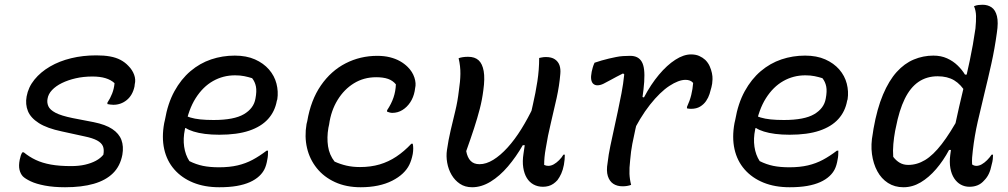

<svg xmlns="http://www.w3.org/2000/svg" viewBox="-20 -777 4240 808"><path d="M385 -544Q418 -544 443 -539.5Q468 -535 487 -525Q506 -515 520 -500Q537 -483 544.5 -462.5Q552 -442 547 -422L546 -413Q538 -376 513.5 -356Q489 -336 457 -336Q450 -336 444 -337Q438 -338 432 -339V-345Q444 -363 452 -383.5Q460 -404 462 -427Q447 -441 424 -448Q401 -455 369 -455Q331 -455 298.5 -447.5Q266 -440 240.5 -427.5Q215 -415 199 -398Q183 -381 180 -361Q177 -345 183.5 -330Q190 -315 213.5 -302.5Q237 -290 286 -280L374 -263Q424 -253 452.5 -234Q481 -215 491 -188Q501 -161 495 -126Q486 -78 455.5 -48Q425 -18 374.5 -3.5Q324 11 254 11Q206 11 169 4Q132 -3 109 -14Q86 -25 76 -35Q66 -46 62 -63Q58 -80 63 -105Q65 -115 67.5 -122.5Q70 -130 74 -136H80Q103 -117 130.5 -104Q158 -91 194 -84.5Q230 -78 279 -78Q312 -78 338 -84Q364 -90 383.5 -100.5Q403 -111 415 -126Q419 -148 413 -162Q407 -176 388.5 -186Q370 -196 336 -203L240 -224Q178 -237 143.5 -259Q109 -281 97.5 -309.5Q86 -338 92 -371Q99 -410 125 -442Q151 -474 190.5 -497Q230 -520 279.5 -532Q329 -544 385 -544Z M968 -543Q1017 -543 1053 -527Q1089 -511 1112 -484.5Q1135 -458 1143.5 -425Q1152 -392 1147 -359L1145 -353Q1137 -308 1108 -276Q1079 -244 1028.5 -227Q978 -210 903 -210Q870 -210 842.5 -213.5Q815 -217 794.5 -223.5Q774 -230 762 -238L733 -234L747 -296Q763 -288 781 -282.5Q799 -277 823 -274.5Q847 -272 879 -272Q965 -272 1006.5 -296.5Q1048 -321 1055 -362Q1061 -393 1057 -413Q1053 -433 1041 -448Q1025 -453 1008 -456.5Q991 -460 969 -460Q919 -460 876.5 -436Q834 -412 803.5 -364Q773 -316 760 -244L758 -232Q750 -194 755 -159.5Q760 -125 777 -99Q805 -85 834 -79Q863 -73 902 -73Q946 -73 980 -81Q1014 -89 1043 -104.5Q1072 -120 1102 -143H1108Q1108 -133 1107.5 -124Q1107 -115 1105 -106Q1101 -81 1093 -65Q1085 -49 1071 -36Q1055 -21 1031.5 -10.5Q1008 0 976.5 5.5Q945 11 903 11Q841 11 793 -8.5Q745 -28 713.5 -64Q682 -100 671 -149.5Q660 -199 671 -259L674 -272Q686 -342 714 -393Q742 -444 781.5 -477.5Q821 -511 868.5 -527Q916 -543 968 -543Z M1568 -542Q1597 -542 1621 -536Q1645 -530 1663.5 -519.5Q1682 -509 1696 -495Q1716 -475 1724 -450.5Q1732 -426 1727 -406L1725 -393Q1720 -367 1706.5 -346.5Q1693 -326 1673.5 -314Q1654 -302 1631 -302Q1626 -302 1620 -303.5Q1614 -305 1609 -307V-313Q1627 -340 1636 -366.5Q1645 -393 1646 -422Q1633 -438 1613 -445Q1593 -452 1563 -452Q1511 -452 1469.5 -426.5Q1428 -401 1400.5 -356Q1373 -311 1365 -253L1362 -239Q1355 -198 1360.5 -161.5Q1366 -125 1388 -97Q1412 -86 1438 -80Q1464 -74 1495 -74Q1540 -74 1577.5 -85Q1615 -96 1648 -118Q1681 -140 1711 -172H1717Q1719 -163 1719 -152Q1719 -141 1717 -129Q1712 -103 1702.5 -83.5Q1693 -64 1675 -47Q1657 -30 1630.5 -16.5Q1604 -3 1570.5 4Q1537 11 1498 11Q1437 11 1390 -10.5Q1343 -32 1313 -69.5Q1283 -107 1272 -154.5Q1261 -202 1270 -255L1273 -267Q1288 -356 1330.5 -417.5Q1373 -479 1434.5 -510.5Q1496 -542 1568 -542Z M1910 -532Q1918 -535 1928 -536.5Q1938 -538 1950 -538Q1978 -538 1994 -523.5Q2010 -509 2015.5 -478Q2021 -447 2014 -397Q2009 -357 1999 -318.5Q1989 -280 1975 -237Q1961 -194 1942 -141Q1947 -114 1960.5 -100Q1974 -86 1998 -86Q2026 -86 2056 -104.5Q2086 -123 2116 -156Q2146 -189 2174 -234Q2202 -279 2227 -332L2202 -166H2180Q2152 -117 2117.5 -76.5Q2083 -36 2044.5 -12.5Q2006 11 1967 11Q1937 11 1915.5 -3.5Q1894 -18 1880.5 -41Q1867 -64 1862 -92Q1857 -120 1861 -146Q1867 -188 1876.5 -228.5Q1886 -269 1896 -310Q1906 -351 1911 -395Q1917 -434 1917.5 -466Q1918 -498 1910 -532ZM2249 -533Q2254 -534 2258.5 -535Q2263 -536 2268 -536.5Q2273 -537 2277 -537Q2301 -537 2315 -527.5Q2329 -518 2334.5 -502.5Q2340 -487 2338 -466Q2334 -417 2322.5 -364.5Q2311 -312 2298 -258.5Q2285 -205 2277 -154Q2273 -132 2271.5 -115.5Q2270 -99 2270 -83Q2274 -81 2278.5 -80Q2283 -79 2287 -79Q2299 -79 2310.5 -85.5Q2322 -92 2333 -103Q2344 -114 2351 -126H2357Q2357 -115 2356 -105Q2355 -95 2353 -83Q2349 -62 2342 -46.5Q2335 -31 2326 -19Q2318 -10 2308.5 -3.5Q2299 3 2288 6Q2277 9 2265 9Q2243 9 2225.5 -0.5Q2208 -10 2197 -28Q2186 -46 2182 -72Q2178 -98 2183 -130Q2190 -184 2200.5 -235.5Q2211 -287 2222.5 -336.5Q2234 -386 2241.5 -435Q2249 -484 2249 -533Z M2482 -513Q2497 -518 2512 -522.5Q2527 -527 2542.5 -530.5Q2558 -534 2572.5 -537Q2587 -540 2602 -541Q2617 -542 2632 -542Q2649 -542 2661 -536Q2673 -530 2680.5 -517.5Q2688 -505 2690.5 -484Q2693 -463 2691 -432.5Q2689 -402 2683 -362Q2676 -327 2668.5 -295.5Q2661 -264 2654 -233.5Q2647 -203 2641 -171.5Q2635 -140 2632 -104Q2628 -69 2629 -45.5Q2630 -22 2636 1Q2628 4 2619 5.5Q2610 7 2600 7Q2577 7 2561 -3.5Q2545 -14 2538 -36Q2531 -58 2537 -92Q2541 -127 2548.5 -162.5Q2556 -198 2564 -234.5Q2572 -271 2580 -308.5Q2588 -346 2595.5 -385Q2603 -424 2607 -464L2602 -468Q2572 -453 2552.5 -442Q2533 -431 2519.5 -424.5Q2506 -418 2494 -418Q2484 -418 2477 -424Q2470 -430 2468 -442.5Q2466 -455 2470 -475Q2472 -484 2474.5 -493Q2477 -502 2482 -513ZM2888 -548Q2908 -548 2922.5 -541.5Q2937 -535 2948 -525Q2960 -513 2966.5 -498.5Q2973 -484 2976 -469.5Q2979 -455 2978.5 -443.5Q2978 -432 2977 -425L2974 -410Q2971 -397 2966 -381.5Q2961 -366 2951.5 -352Q2942 -338 2926.5 -328.5Q2911 -319 2888 -319Q2884 -319 2879.5 -319.5Q2875 -320 2871 -321V-327Q2883 -353 2889 -377.5Q2895 -402 2897 -428Q2891 -435 2883 -438Q2875 -441 2865 -441Q2836 -441 2797 -415.5Q2758 -390 2715.5 -336.5Q2673 -283 2633 -200L2665 -374L2690 -367Q2719 -422 2753 -462.5Q2787 -503 2822 -525.5Q2857 -548 2888 -548Z M3368 -543Q3417 -543 3453 -527Q3489 -511 3512 -484.5Q3535 -458 3543.5 -425Q3552 -392 3547 -359L3545 -353Q3537 -308 3508 -276Q3479 -244 3428.5 -227Q3378 -210 3303 -210Q3270 -210 3242.5 -213.5Q3215 -217 3194.5 -223.5Q3174 -230 3162 -238L3133 -234L3147 -296Q3163 -288 3181 -282.5Q3199 -277 3223 -274.5Q3247 -272 3279 -272Q3365 -272 3406.5 -296.5Q3448 -321 3455 -362Q3461 -393 3457 -413Q3453 -433 3441 -448Q3425 -453 3408 -456.5Q3391 -460 3369 -460Q3319 -460 3276.5 -436Q3234 -412 3203.5 -364Q3173 -316 3160 -244L3158 -232Q3150 -194 3155 -159.5Q3160 -125 3177 -99Q3205 -85 3234 -79Q3263 -73 3302 -73Q3346 -73 3380 -81Q3414 -89 3443 -104.5Q3472 -120 3502 -143H3508Q3508 -133 3507.5 -124Q3507 -115 3505 -106Q3501 -81 3493 -65Q3485 -49 3471 -36Q3455 -21 3431.5 -10.5Q3408 0 3376.5 5.5Q3345 11 3303 11Q3241 11 3193 -8.5Q3145 -28 3113.5 -64Q3082 -100 3071 -149.5Q3060 -199 3071 -259L3074 -272Q3086 -342 3114 -393Q3142 -444 3181.5 -477.5Q3221 -511 3268.5 -527Q3316 -543 3368 -543Z M3908 -543Q3940 -543 3965.5 -531.5Q3991 -520 4010 -501.5Q4029 -483 4041 -463H4068L4046 -385Q4024 -422 3995.5 -439Q3967 -456 3926 -456Q3880 -456 3845.5 -432.5Q3811 -409 3787.5 -361Q3764 -313 3750 -240L3747 -226Q3742 -199 3739.5 -171Q3737 -143 3739 -117Q3751 -101 3766.5 -92Q3782 -83 3802 -83Q3839 -83 3873 -103.5Q3907 -124 3943 -170.5Q3979 -217 4021 -294L4000 -146H3974Q3950 -101 3919.5 -65.5Q3889 -30 3854.5 -9.5Q3820 11 3782 11Q3745 11 3717 -7Q3689 -25 3672 -56.5Q3655 -88 3649.5 -128.5Q3644 -169 3653 -215L3656 -235Q3671 -320 3696 -379Q3721 -438 3753.5 -474Q3786 -510 3825.5 -526.5Q3865 -543 3908 -543ZM4079 -751Q4089 -755 4097.5 -756Q4106 -757 4115 -757Q4137 -757 4153 -746Q4169 -735 4175.5 -709Q4182 -683 4175 -638Q4166 -572 4152 -509Q4138 -446 4123 -385Q4108 -324 4094.5 -264.5Q4081 -205 4074 -144Q4072 -128 4071 -114Q4070 -100 4071 -85Q4075 -82 4079.5 -80.5Q4084 -79 4089 -79Q4100 -79 4111.5 -85.5Q4123 -92 4134 -103Q4145 -114 4153 -126H4159Q4159 -117 4158 -107Q4157 -97 4153 -83Q4149 -62 4141.5 -46Q4134 -30 4122 -18Q4110 -4 4094.5 2.5Q4079 9 4060 9Q4040 9 4023.5 0Q4007 -9 3995.5 -26.5Q3984 -44 3979.5 -69Q3975 -94 3979 -125Q3988 -197 4002 -262.5Q4016 -328 4031.5 -392Q4047 -456 4061 -521.5Q4075 -587 4085 -657Q4088 -688 4087.5 -710Q4087 -732 4079 -751Z"/></svg>

Font: Rec Mono Duotone
Style: Italic
Weight: 400
Italic angle: -10°
Monospace: yes
Version: Version 1.085; ttfautohint (v1.8.4.7-5d5b)